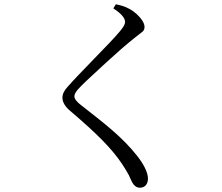

<svg xmlns="http://www.w3.org/2000/svg" viewBox="-20 -817 1040 898"><path d="M565 -714C565 -723 561 -732 553 -742C545 -752 531 -764 510 -778L522 -797C546 -792 564 -787 584 -776C608 -764 632 -742 646 -720C653 -709 656 -699 656 -691C656 -680 652 -672 643 -666C626 -653 591 -626 545 -586C499 -545 448 -499 409 -462C369 -425 343 -400 335 -386C330 -379 328 -372 328 -366C328 -355 339 -340 362 -323C465 -242 552 -177 623 -86C651 -50 672 -11 672 18C672 43 659 61 634 61C618 61 606 50 599 37C594 27 588 15 582 1C575 -12 565 -29 551 -50C504 -121 432 -193 311 -296C285 -317 272 -339 272 -360C272 -379 282 -396 298 -413C323 -442 372 -492 422 -544C472 -595 519 -644 542 -672C557 -690 565 -704 565 -714Z"/></svg>

Font: CJK Symbols
Style: Regular
Weight: 400
Designer: Ryoko NISHIZUKA 西塚涼子 (kana & ideographs); Frank Grießhammer (serif-style Latin); Paul D. Hunt (sans serif–style Latin); 
Foundry: Unicode
Version: Version 2.000;hotconv 1.1.0;makeotfexe 2.6.0